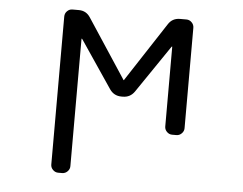

<svg xmlns="http://www.w3.org/2000/svg" viewBox="-52 -611 1104 871"><g transform="rotate(5 500.0 -175.5)"><path d="M501 -250Q501 -248 502.9 -248Q504.9 -248 504.9 -250L679.7 -517.6Q698.2 -546.9 733.4 -546.9H762.7Q776.4 -546.9 786.6 -536.6Q796.9 -526.4 796.9 -511.7V-54.7Q796.9 -41 786.6 -30.8Q776.4 -20.5 762.7 -20.5H743.2Q729.5 -20.5 719.2 -30.8Q709 -41 709 -54.7V-418Q709 -418.9 708 -418.9Q707 -418.9 706.1 -418L558.6 -201.2Q539.1 -172.9 504.9 -172.9H499Q464.8 -172.9 445.3 -201.2L298.8 -418Q297.9 -418.9 296.9 -418.9Q295.9 -418.9 295.9 -418V162.1Q295.9 175.8 285.6 186Q275.4 196.3 260.7 196.3H243.2Q229.5 196.3 219.2 186Q209 175.8 209 162.1V-511.7Q209 -526.4 219.2 -536.6Q229.5 -546.9 243.2 -546.9H272.5Q306.6 -546.9 325.2 -517.6Z"/></g></svg>

Font: Rounded-L Mgen+ 2m regular
Style: Regular
Weight: 400
Designer: [Source Han Sans]
Ryoko NISHIZUKA  (kana & ideographs); Paul D. Hunt (Latin, Greek & Cyrillic); Wenlong ZHANG  (bopomofo
Version: Version 1.059.20150602